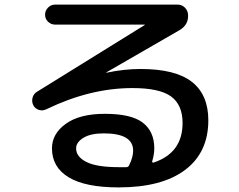

<svg xmlns="http://www.w3.org/2000/svg" viewBox="-20 -765 1040 835"><path d="M542 -47Q559 -82 559 -110Q559 -185 431 -185Q374 -185 342.5 -165.5Q311 -146 311 -120Q311 -83 356 -60.5Q401 -38 496 -38H530Q538 -38 542 -47ZM182 -290Q166 -282 149.5 -287Q133 -292 125 -307Q117 -323 121.5 -340Q126 -357 141 -366L609 -656L610 -657L609 -658H220Q202 -658 189 -670.5Q176 -683 176 -701Q176 -719 189 -732Q202 -745 220 -745H752Q771 -745 784 -732Q797 -719 798 -700Q800 -657 761 -634L442 -450V-449H444Q521 -465 591 -465Q743 -465 814.5 -409Q886 -353 886 -242Q886 -102 785 -26Q684 50 496 50Q351 50 278.5 6Q206 -38 206 -120Q206 -183 266 -226.5Q326 -270 436 -270Q551 -270 601 -231.5Q651 -193 651 -120Q651 -94 642 -64Q641 -61 643 -59Q645 -57 648 -58Q774 -100 774 -230Q774 -309 724 -345.5Q674 -382 556 -382Q372 -382 182 -290Z"/></svg>

Font: Rounded Mplus 1c Medium
Style: Regular
Weight: 500
Version: Version 1.059.20150529